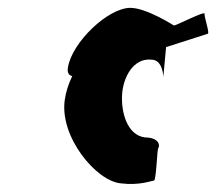

<svg xmlns="http://www.w3.org/2000/svg" viewBox="-20 -713 550 489"><path d="M153 -541C151 -529 154 -522 164 -519C155 -501 148 -480 145 -459C131 -364 226 -251 288 -246C336 -240 366 -253 372 -253C378 -253 380 -331 383 -336C388 -341 386 -363 349 -363C303 -369 288 -429 291 -473C294 -517 320 -566 366 -561C395 -561 396 -517 396 -517L403 -593L509 -627C515 -627 500 -669 501 -678C502 -686 429 -648 423 -648C423 -648 353 -693 312 -693C255 -693 163 -605 153 -541Z"/></svg>

Font: Ampere
Style: SCSuCndIta
Weight: 400
Version: Version 1